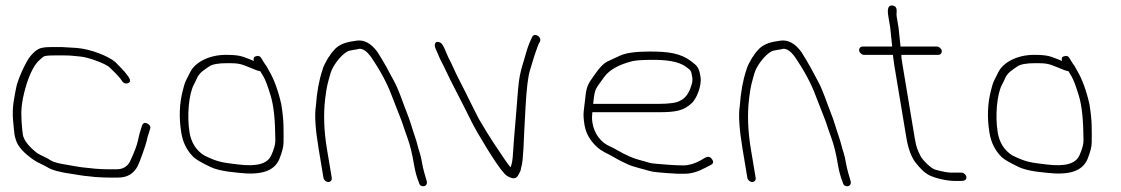

<svg xmlns="http://www.w3.org/2000/svg" viewBox="-20 -651 4046 693"><path d="M205.5 -481H161.9C142.5 -481 128.5 -478.8 119.8 -474.5C111.2 -470.2 100.7 -461.5 89.9 -448.6C73.1 -428.5 43.3 -362.8 38.2 -333.9C32.1 -299.5 22.9 -265.9 27.1 -217.5C29.5 -189.8 31.3 -172.5 32.4 -165.5C33.6 -158.5 35.5 -151.3 38 -144C45.1 -121.9 66 -98.7 100.6 -74.5C116.7 -63.2 134.2 -57.5 150 -48C165.9 -37.4 196.1 -29.1 241 -23C260.3 -20.4 277.3 -16.4 297.5 -15L324.4 -12C343.8 -10.7 361.9 -10 378.7 -10H405.1C439.9 -10 462.2 -23.8 476.9 -51.4C483.6 -64 507.1 -129.4 510.1 -145.1C511.5 -153 513.2 -159.3 515.1 -164L521.6 -185C524.5 -193.6 521.1 -200.3 511.5 -205.2C501.8 -210 495.3 -206.7 491.8 -195.3C485.7 -175.3 483.8 -171.6 477.8 -143.1C474.1 -125.9 464.5 -100.8 449.1 -68C439.1 -49.3 423.7 -40 400.1 -40H373.7C356.9 -40 340.4 -40.7 324.2 -42L296.1 -45C283.6 -45.9 269.2 -47.8 252.9 -50.7L214.2 -57.5C194.1 -61 175.9 -64.1 161.8 -73C148.2 -82.4 129 -89 114.7 -98C83.3 -122.3 65.9 -144.8 62.4 -165.5C61.5 -171.2 60.7 -178 60 -186C56.5 -227.9 54.3 -254.2 63.2 -298C72.7 -344.5 90.9 -399.5 115.7 -427.8C126.9 -438.6 134.6 -445.2 138.9 -447.5C143.2 -449.8 157 -451 180.5 -451H209.9C236.1 -451 241.3 -449.4 271.3 -446.8C298.7 -444.4 363 -420.7 375.7 -407.6C389.6 -393.1 406.5 -379.5 419.3 -360.3C426.6 -349.2 435.3 -346.7 445.4 -352.7C450.7 -355.9 450.7 -362 445.6 -371L439.1 -380C429.3 -394.8 407.2 -415.1 396.3 -427C371.3 -448.5 307 -474.2 256.4 -478Z M919.4 -394C920.4 -392 924.2 -385.6 930.9 -374.8C937.5 -364 946.3 -340.8 957.1 -305.1C968 -269.5 973.5 -215.6 973.8 -143.5C973.8 -129.8 968.9 -112 959 -90C944.8 -59.8 908 -48.9 838.8 -57.5C783.7 -64.3 766.6 -65.5 717 -90C688 -108.2 670.4 -135.8 664.2 -172.7C654 -234.3 661.9 -312.9 679.9 -346C684.2 -354 688.5 -363 692.9 -373C703.5 -391.2 714.9 -397.1 735.5 -411.5C746.6 -419.2 768.2 -423 800.2 -423C835.6 -423 846.6 -422.2 878.5 -408.5C899 -399.5 912.6 -394.7 919.4 -394ZM896.2 -431C891.9 -433 886.2 -435.3 879.1 -438C854.5 -447.2 844.8 -453 795.2 -453C732.3 -453 682.5 -424.3 666.1 -390L651.8 -361.5C647.3 -352.5 643.3 -340.3 639.9 -325C627.2 -276.8 625.5 -225.4 634.5 -171C640.4 -135.8 655.1 -106.8 678.5 -84C687.4 -75.4 708.2 -63.3 740.9 -47.8C753.9 -41.7 772.5 -36.4 800.5 -32L839 -27.5C923.2 -17.6 968.4 -33.4 987.5 -75C998.1 -101.1 1003.4 -121.6 1003.4 -136.5C1003.6 -180.6 1005.4 -213.5 995.2 -275C983.9 -325 968.8 -366 949.7 -398C944.8 -406.2 941.8 -413.8 936.1 -420L923.7 -440C919.2 -449 911.5 -451.4 900.6 -447C895.6 -445 894.1 -439.7 896.2 -431Z M1165 6C1172.9 6 1178.8 -1.1 1177.5 -9L1159.8 -115C1149.2 -179.2 1147.1 -238.9 1153.6 -294.1C1159.5 -343.9 1163.8 -352.8 1172.8 -385.9C1179.8 -411.5 1209.1 -451.7 1233.6 -465C1243.6 -470.5 1263.6 -470.9 1277.5 -475C1290.3 -475 1303.3 -466.3 1316.6 -449C1352.4 -397.4 1377.9 -349.3 1394.4 -304.7C1400.9 -287.2 1408.5 -267.7 1417.2 -246.2C1437.2 -196.5 1431.3 -206.7 1450.8 -153C1460.1 -127.6 1467.9 -95.6 1474.3 -57C1478.4 -32.3 1484.4 -10.7 1492.1 8C1495.5 28.3 1526.7 24.8 1520 2C1514.7 -15.8 1507 -40.7 1503.1 -64.2C1500.7 -78.9 1498.1 -90.1 1495.5 -97.7C1488.1 -119.4 1485.7 -135.4 1477 -160.2C1466.8 -189 1461.4 -212 1450.5 -239C1435.4 -276.4 1421.9 -321.1 1403.6 -355.5C1385.1 -390.5 1367.3 -424.4 1342.7 -463C1320.1 -494.3 1294.3 -508 1267.8 -504.4C1236.3 -500 1213.8 -495.7 1192.4 -477.4C1180.9 -465.8 1173.9 -457 1170.9 -451C1167 -446.3 1163.7 -441.3 1160.9 -436C1154.1 -422.9 1148.2 -415.1 1143.7 -398C1131.4 -361.1 1123.6 -318.1 1120.2 -269C1114.9 -237 1118.1 -185.7 1129.9 -115L1147.5 -9C1148.8 -1.1 1157.1 6 1165 6Z M1553.3 -472.7C1557.2 -464.5 1559.9 -458.5 1561.3 -454.7C1568.6 -435.3 1578.5 -420.1 1590.3 -394C1604.8 -361.7 1641.3 -294.1 1656.4 -263L1681.9 -212C1699.9 -175 1772.7 -53.7 1798.5 -27C1803.7 -19.7 1812.1 -13.9 1823.7 -9.6C1846.9 -1 1850 -19.9 1856.7 -30.5C1860.6 -36.6 1859.1 -41 1862.7 -52.5C1865.3 -60.8 1867.5 -82.5 1869.5 -117.4C1871.1 -152.3 1873.2 -202.2 1877 -267.2C1880.7 -332.1 1886 -375.6 1892.9 -397.5C1906 -439.3 1906.7 -446.6 1923.5 -491L1928.9 -501C1936.5 -518 1909.2 -534.3 1901 -518L1895.9 -507C1888.8 -491.9 1882.2 -473.2 1876.2 -451C1868.1 -421 1864.3 -416 1856.3 -378.1C1851.8 -356.8 1847.9 -309.9 1842.6 -237.6C1836.3 -165.2 1832.6 -118.1 1831.5 -96.2C1830.4 -74.4 1827.5 -58 1822.8 -47C1814.2 -58.2 1812.2 -59.7 1802.7 -74C1770.2 -122.6 1752.7 -146 1708.2 -222L1682.9 -272C1666.1 -306.6 1651.4 -335.8 1639 -359.5C1618.9 -397.9 1614.7 -413.1 1598.4 -443.5C1591.6 -456 1581 -491.4 1569.7 -497C1550.5 -506.6 1544.6 -491 1553.3 -472.7Z M2121 -276C2123.2 -294 2124 -310.8 2129.4 -325.8C2131.9 -333 2142.2 -348.4 2160 -372C2178.3 -398.4 2213.5 -417.8 2261.4 -430C2274.4 -433.3 2299.4 -435 2336.2 -435C2382.1 -435 2428.8 -430.6 2456.4 -409.5C2473.4 -396.5 2474.4 -397.7 2478.3 -374C2480 -364 2479.3 -354.3 2476.1 -345C2467.7 -315.5 2454.2 -296.5 2435.6 -288C2423 -280 2397 -276 2353 -276ZM2118 -246H2358C2417.8 -246 2447.6 -250.8 2477.9 -279.7C2494 -295 2513.7 -341.8 2508.4 -373.7C2502.8 -407.2 2498.3 -412.1 2473.9 -430.5C2436.7 -458.5 2394.1 -465 2325.1 -465C2274.9 -465 2239.1 -460 2217.7 -450.1C2201.8 -442.7 2186.1 -435.4 2170.7 -428.2C2147.6 -415.3 2129.3 -385.2 2115.5 -366C2099.5 -343.7 2095.3 -329.4 2091.8 -291.5C2088.1 -252.3 2082.4 -243.6 2089.9 -199C2094.6 -170.4 2109.2 -144.5 2133.6 -121.5C2152.9 -103.2 2175.3 -96.2 2196.1 -83.5C2212.6 -73.4 2227.9 -66.4 2247.4 -57.1C2266 -48.6 2304.1 -40.4 2324.6 -33.8C2335.3 -30.3 2368.4 -27.1 2423.8 -24H2452.6C2475.3 -24 2500.1 -31.3 2526.9 -46L2546.3 -56C2555 -60.8 2556.2 -67.6 2549.9 -76.5C2539.2 -91.4 2528.4 -84.5 2508.6 -72C2486.6 -60 2465.9 -54 2446.4 -54C2410.7 -54 2375.2 -57.9 2347 -60C2320.3 -62 2319.4 -66.1 2287.2 -73.9C2268.1 -78.5 2240.1 -90.3 2206.8 -109.5C2198.6 -114.5 2190.6 -118.7 2182.7 -122C2148.6 -136.4 2125 -168.2 2118.4 -207.5C2115.3 -226.7 2117.6 -233.5 2118 -246Z M2695 6C2702.9 6 2708.8 -1.1 2707.5 -9L2689.8 -115C2679.2 -179.2 2677.1 -238.9 2683.6 -294.1C2689.5 -343.9 2693.8 -352.8 2702.8 -385.9C2709.8 -411.5 2739.1 -451.7 2763.6 -465C2773.6 -470.5 2793.6 -470.9 2807.5 -475C2820.3 -475 2833.3 -466.3 2846.6 -449C2882.4 -397.4 2907.9 -349.3 2924.4 -304.7C2930.9 -287.2 2938.5 -267.7 2947.2 -246.2C2967.2 -196.5 2961.3 -206.7 2980.8 -153C2990.1 -127.6 2997.9 -95.6 3004.3 -57C3008.4 -32.3 3014.4 -10.7 3022.1 8C3025.5 28.3 3056.7 24.8 3050 2C3044.7 -15.8 3037 -40.7 3033.1 -64.2C3030.7 -78.9 3028.1 -90.1 3025.5 -97.7C3018.1 -119.4 3015.7 -135.4 3007 -160.2C2996.8 -189 2991.4 -212 2980.5 -239C2965.4 -276.4 2951.9 -321.1 2933.6 -355.5C2915.1 -390.5 2897.3 -424.4 2872.7 -463C2850.1 -494.3 2824.3 -508 2797.8 -504.4C2766.3 -500 2743.8 -495.7 2722.4 -477.4C2710.9 -465.8 2703.9 -457 2700.9 -451C2697 -446.3 2693.7 -441.3 2690.9 -436C2684.1 -422.9 2678.2 -415.1 2673.7 -398C2661.4 -361.1 2653.6 -318.1 2650.2 -269C2644.9 -237 2648.1 -185.7 2659.9 -115L2677.5 -9C2678.8 -1.1 2687.1 6 2695 6Z M3467.8 -13C3466.5 -20.9 3458.3 -28 3450.3 -28H3439.3H3411.9C3400.9 -28 3382.2 -31.5 3355.7 -38.6C3340.3 -42.7 3308.8 -74.5 3302.3 -88.3C3291.8 -110.5 3287.8 -115.6 3281.4 -154L3236.4 -424C3233.8 -439.3 3232.9 -449 3233.6 -453H3366.6C3374.5 -453 3380.4 -460.1 3379.1 -468C3377.7 -475.9 3369.5 -483 3361.6 -483H3229.6C3230.1 -483.7 3230.3 -484.7 3230.1 -486L3223.2 -551L3216.2 -593C3214.2 -605.5 3223.2 -627.5 3201.9 -631C3186.8 -633.4 3181.6 -620.8 3186.2 -593L3193.2 -551L3199.7 -488C3200.2 -485.3 3200.1 -483.7 3199.6 -483H3093.6C3085.6 -483 3079.7 -475.9 3081.1 -468C3082.4 -460.1 3090.6 -453 3098.6 -453H3203.6C3203 -452.3 3202.8 -451.5 3203 -450.5L3207.9 -415L3251.4 -154C3258 -114 3269.3 -83.8 3285.1 -63.5C3301 -43.1 3315.8 -28.9 3329.7 -20.8C3350.1 -8.8 3396.5 2 3424.1 2H3450.1C3462.2 2 3469.6 -2.6 3467.8 -13Z M3836.4 -394C3837.4 -392 3841.2 -385.6 3847.9 -374.8C3854.5 -364 3863.3 -340.8 3874.1 -305.1C3885 -269.5 3890.5 -215.6 3890.8 -143.5C3890.8 -129.8 3885.9 -112 3876 -90C3861.8 -59.8 3825 -48.9 3755.8 -57.5C3700.7 -64.3 3683.6 -65.5 3634 -90C3605 -108.2 3587.4 -135.8 3581.2 -172.7C3571 -234.3 3578.9 -312.9 3596.9 -346C3601.2 -354 3605.5 -363 3609.9 -373C3620.5 -391.2 3631.9 -397.1 3652.5 -411.5C3663.6 -419.2 3685.2 -423 3717.2 -423C3752.6 -423 3763.6 -422.2 3795.5 -408.5C3816 -399.5 3829.6 -394.7 3836.4 -394ZM3813.2 -431C3808.9 -433 3803.2 -435.3 3796.1 -438C3771.5 -447.2 3761.8 -453 3712.2 -453C3649.3 -453 3599.5 -424.3 3583.1 -390L3568.8 -361.5C3564.3 -352.5 3560.3 -340.3 3556.9 -325C3544.2 -276.8 3542.5 -225.4 3551.5 -171C3557.4 -135.8 3572.1 -106.8 3595.5 -84C3604.4 -75.4 3625.2 -63.3 3657.9 -47.8C3670.9 -41.7 3689.5 -36.4 3717.5 -32L3756 -27.5C3840.2 -17.6 3885.4 -33.4 3904.5 -75C3915.1 -101.1 3920.4 -121.6 3920.4 -136.5C3920.6 -180.6 3922.4 -213.5 3912.2 -275C3900.9 -325 3885.8 -366 3866.7 -398C3861.8 -406.2 3858.8 -413.8 3853.1 -420L3840.7 -440C3836.2 -449 3828.5 -451.4 3817.6 -447C3812.6 -445 3811.1 -439.7 3813.2 -431Z"/></svg>

Font: MewTooHand
Style: WideLta
Weight: 400
Designer: Mew Too, Robert Jablonski
Version: Version 0.77